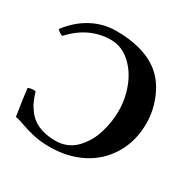

<svg xmlns="http://www.w3.org/2000/svg" viewBox="-156 -801 951 958"><g transform="rotate(30 319.5 -322.0)"><path d="M249 -655.8Q399.9 -655.8 487.8 -592.8Q545.4 -550.8 577.1 -478.3Q608.9 -405.8 608.9 -331.1Q608.9 -227.5 561 -148.7Q513.2 -69.8 431.6 -28.8Q350.1 12.2 248 12.2Q194.3 12.2 151.4 2Q108.4 -8.3 77.6 -19.8Q46.9 -31.2 28.8 -33.2Q10.7 -146.5 6.8 -188Q15.6 -192.4 28.1 -194.1Q40.5 -195.8 49.8 -192.9Q58.6 -164.6 68.4 -142.6Q78.1 -120.6 95 -98.4Q111.8 -76.2 133.1 -61.5Q154.3 -46.9 186.5 -37.8Q218.8 -28.8 258.8 -28.8Q293 -28.8 322.8 -41.5Q352.5 -54.2 373.8 -76.2Q395 -98.1 411.6 -126.2Q428.2 -154.3 438 -186.3Q447.8 -218.3 452.9 -250Q458 -281.7 458 -312Q458 -383.8 434.1 -447Q410.2 -510.3 367.9 -551.8Q325.7 -593.3 273.9 -602.1Q258.3 -604 250 -604Q122.1 -604 27.8 -500Q20 -500 9.5 -507.1Q-1 -514.2 -4.9 -521Q45.9 -587.4 110.8 -621.6Q175.8 -655.8 249 -655.8Z"/></g></svg>

Font: Common Serif
Style: Bold
Weight: 700
Designer: Philipp H. Poll, Khaled Hosny
Foundry: Stefan Peev, Context Ltd.
Version: Version 1.026